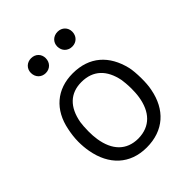

<svg xmlns="http://www.w3.org/2000/svg" viewBox="-202 -828 952 952"><g transform="rotate(-45 273.5 -352.5)"><path d="M178 -608C208 -608 230 -630 230 -661C230 -690 209 -712 178 -712C148 -712 126 -690 126 -661C126 -630 148 -608 178 -608ZM364 -608C394 -608 416 -630 416 -661C416 -690 394 -712 364 -712C333 -712 311 -690 311 -661C311 -630 333 -608 364 -608ZM271 7C390 7 467 -63 489 -180C494 -203 495 -230 495 -254C495 -285 492 -318 488 -334C461 -446 388 -513 271 -513C159 -513 82 -446 60 -333C55 -309 51 -281 51 -253C51 -230 53 -205 57 -184C78 -66 154 7 271 7ZM273 -54C190 -54 141 -107 127 -196C124 -214 123 -234 123 -254C123 -278 125 -302 127 -315C143 -405 193 -452 271 -452C354 -452 402 -403 419 -319C421 -308 424 -280 424 -254C424 -236 423 -214 420 -196C406 -109 358 -55 273 -54Z"/></g></svg>

Font: Arthouse Owned
Style: Regular
Weight: 400
Designer: Jeremy Tribby
Foundry: Tribby Type
Version: Version 1.000;PS 001.000;hotconv 1.0.88;makeotf.lib2.5.64775